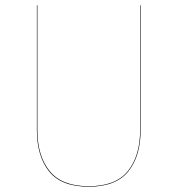

<svg xmlns="http://www.w3.org/2000/svg" viewBox="-20 -700 674 729"><path d="M514 -206Q514 -107 467 -49Q420 9 317 9Q213 9 166.5 -49Q120 -107 120 -206V-680H122V-206Q122 -108 168.5 -50.5Q215 7 317 7Q419 7 465.5 -50.5Q512 -108 512 -206V-680H514Z"/></svg>

Font: FiraGO Two
Style: Regular
Weight: 100
Designer: bBox Type
Foundry: bBox Type GmbH
Version: Version 1.001